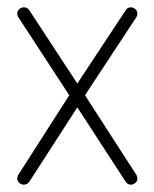

<svg xmlns="http://www.w3.org/2000/svg" viewBox="-20 -498 421 524"><path d="M337 -478Q344 -478 349.5 -473Q355 -468 355 -460Q355 -456 352 -451L212 -238L352 -21Q355 -16 355 -11Q355 -4 349.5 1Q344 6 337 6Q328 6 323 -2L191 -205L60 -2Q54 6 45 6Q38 6 32.5 1Q27 -4 27 -11Q27 -16 30 -21L169 -238L30 -451Q27 -456 27 -460Q27 -468 32.5 -473Q38 -478 45 -478Q55 -478 60 -470L191 -270L323 -470Q328 -478 337 -478Z"/></svg>

Font: Dosis
Style: ExtraLight
Weight: 250
Designer: Edgar Tolentino, Pablo Impallari, Igino Marini
Foundry: Edgar Tolentino, Pablo Impallari, Igino Marini
Version: Version 1.007